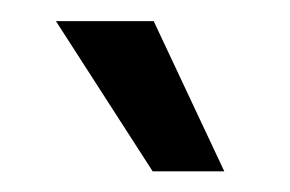

<svg xmlns="http://www.w3.org/2000/svg" viewBox="-20 -748 281 186"><path d="M127.9 -582 34.2 -727.5H128.9L197.3 -582Z"/></svg>

Font: Inter Display
Style: Regular
Weight: 400
Designer: Rasmus Andersson
Foundry: rsms
Version: Version 4.001;git-9221beed3